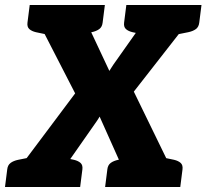

<svg xmlns="http://www.w3.org/2000/svg" viewBox="-44 -749 827 769"><path d="M-24 0 257 -375 75 -729H244Q261 -729 268 -724.5Q275 -720 279 -710L394 -465Q399 -473 403.5 -480Q408 -487 410 -490L564 -708Q571 -719 580.5 -724Q590 -729 601 -729H763L492 -382L678 0H509Q493 0 483.5 -8.5Q474 -17 469 -27L355 -282Q352 -277 349 -272Q346 -267 343 -263L178 -27Q171 -17 160 -8.5Q149 0 134 0ZM130 0 140 -78H214L204 0ZM446 0 456 -78H530L520 0ZM230 -691 235 -729H309L304 -691ZM528 -666 536 -729H610L602 -666ZM172 -729 143 -611 100 -620Q83 -624 73.5 -632.5Q64 -641 66 -658L75 -729ZM376 -729 367 -658Q365 -641 353.5 -632.5Q342 -624 323 -620L278 -611L279 -729ZM559 -729 530 -611 487 -620Q470 -624 460.5 -632.5Q451 -641 453 -658L462 -729ZM763 -729 754 -658Q752 -641 740.5 -632.5Q729 -624 710 -620L665 -611L666 -729ZM-24 0 -15 -71Q-13 -88 -1.5 -96.5Q10 -105 29 -109L74 -118L73 0ZM180 0 209 -118 252 -109Q269 -105 278.5 -96.5Q288 -88 286 -71L277 0ZM581 0 610 -118 653 -109Q670 -105 679.5 -96.5Q689 -88 687 -71L678 0ZM377 0 386 -71Q388 -88 399.5 -96.5Q411 -105 430 -109L475 -118L474 0Z"/></svg>

Font: Aleo Black
Style: Italic
Weight: 900
Italic angle: -7°
Designer: Alessio Laiso
Foundry: Alessio Laiso
Version: Version 2.001;gftools[0.9.29]